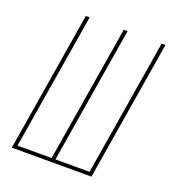

<svg xmlns="http://www.w3.org/2000/svg" viewBox="-133 -841 866 947"><g transform="rotate(20 300.0 -367.5)"><path d="M35 0 156 -735H176L58 -19H237L355 -735H375L257 -19H436L554 -735H574L453 0Z"/></g></svg>

Font: Iosevka Thin Extended
Style: Italic
Weight: 100
Width: 7
Italic angle: -9°
Monospace: yes
Designer: Belleve Invis
Foundry: Belleve Invis
Version: Version 32.5.0; ttfautohint (v1.8.4)